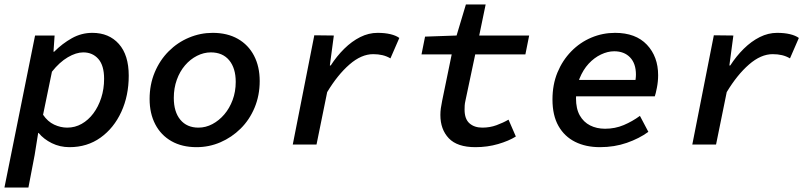

<svg xmlns="http://www.w3.org/2000/svg" viewBox="-34 -651 3654 865"><path d="M-14 194 124 -491H212L207 -418H210Q247 -455 290 -479Q333 -503 382 -503Q457 -503 501.5 -453Q546 -403 546 -310Q546 -220 512.5 -147Q479 -74 419 -31Q359 12 279 12Q236 12 199.5 -6Q163 -24 140 -52H138L122 48L94 194ZM269 -76Q304 -76 334 -93Q364 -110 386.5 -140Q409 -170 422 -210Q435 -250 435 -296Q435 -356 409 -385.5Q383 -415 341 -415Q309 -415 271.5 -393Q234 -371 200 -328L160 -134Q181 -103 210 -89.5Q239 -76 269 -76Z M852 12Q786 12 738.5 -15Q691 -42 665.5 -91Q640 -140 640 -205Q640 -270 663 -325Q686 -380 726 -420Q766 -460 817.5 -481.5Q869 -503 924 -503Q990 -503 1037.5 -476Q1085 -449 1110.5 -400Q1136 -351 1136 -286Q1136 -221 1113 -166Q1090 -111 1050 -71.5Q1010 -32 959 -10Q908 12 852 12ZM860 -76Q893 -76 923 -92Q953 -108 976.5 -135.5Q1000 -163 1014 -200.5Q1028 -238 1028 -282Q1028 -344 998.5 -379.5Q969 -415 916 -415Q884 -415 853.5 -399.5Q823 -384 799.5 -356.5Q776 -329 762.5 -291.5Q749 -254 749 -210Q749 -147 778.5 -111.5Q808 -76 860 -76Z M1285 0 1382 -492 1470 -491 1452 -356H1456Q1483 -398 1517 -431.5Q1551 -465 1589 -484Q1627 -503 1667 -503Q1700 -503 1725 -497Q1750 -491 1765 -480L1725 -388Q1708 -398 1689 -402.5Q1670 -407 1647 -407Q1594 -407 1540.5 -360.5Q1487 -314 1440 -236L1392 0Z M2108 12Q2026 12 1988 -28Q1950 -68 1950 -133Q1950 -148 1952 -163Q1954 -178 1958 -197L2001 -406H1865L1881 -486L2023 -491L2065 -631H2154L2125 -491H2350L2333 -406H2107L2063 -198Q2060 -185 2059.5 -175.5Q2059 -166 2059 -157Q2059 -115 2081 -95.5Q2103 -76 2139 -76Q2173 -76 2203 -87Q2233 -98 2257 -112L2290 -36Q2258 -16 2210 -2Q2162 12 2108 12Z M2669 12Q2605 12 2557 -12Q2509 -36 2482 -83.5Q2455 -131 2455 -203Q2455 -270 2477.5 -324.5Q2500 -379 2539.5 -419.5Q2579 -460 2630 -481.5Q2681 -503 2737 -503Q2830 -503 2880.5 -449.5Q2931 -396 2931 -312Q2931 -284 2925.5 -256Q2920 -228 2916 -217H2536L2548 -291H2861L2825 -273Q2828 -283 2829.5 -294Q2831 -305 2831 -315Q2831 -365 2804.5 -392.5Q2778 -420 2733 -420Q2704 -420 2673.5 -405.5Q2643 -391 2618 -364Q2593 -337 2577 -297.5Q2561 -258 2561 -208Q2561 -161 2578 -131Q2595 -101 2624.5 -86Q2654 -71 2692 -71Q2737 -71 2776 -87.5Q2815 -104 2849 -129L2887 -57Q2846 -27 2790 -7.5Q2734 12 2669 12Z M3085 0 3182 -492 3270 -491 3252 -356H3256Q3283 -398 3317 -431.5Q3351 -465 3389 -484Q3427 -503 3467 -503Q3500 -503 3525 -497Q3550 -491 3565 -480L3525 -388Q3508 -398 3489 -402.5Q3470 -407 3447 -407Q3394 -407 3340.5 -360.5Q3287 -314 3240 -236L3192 0Z"/></svg>

Font: Source Code Pro ExtraLight SemiBold
Style: Italic
Weight: 600
Italic angle: -11°
Monospace: yes
Version: Version 1.016;hotconv 1.0.116;makeotfexe 2.5.65601